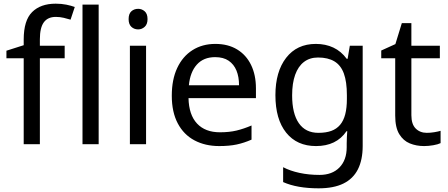

<svg xmlns="http://www.w3.org/2000/svg" viewBox="-20 -785 2440 1045"><path d="M332 -468H197V0H109V-468H15V-509L109 -539V-570Q109 -674 155 -719.5Q201 -765 283 -765Q315 -765 341.5 -759.5Q368 -754 387 -747L364 -678Q348 -683 327 -688Q306 -693 284 -693Q240 -693 218.5 -663.5Q197 -634 197 -571V-536H332Z M517 0H429V-760H517Z M775 -536V0H687V-536ZM732 -737Q752 -737 767.5 -723.5Q783 -710 783 -681Q783 -653 767.5 -639Q752 -625 732 -625Q710 -625 695 -639Q680 -653 680 -681Q680 -710 695 -723.5Q710 -737 732 -737Z M1152 -546Q1221 -546 1270.5 -516Q1320 -486 1346.5 -431.5Q1373 -377 1373 -304V-251H1006Q1008 -160 1052.5 -112.5Q1097 -65 1177 -65Q1228 -65 1267.5 -74.5Q1307 -84 1349 -102V-25Q1308 -7 1268 1.5Q1228 10 1173 10Q1097 10 1038.5 -21Q980 -52 947.5 -113.5Q915 -175 915 -264Q915 -352 944.5 -415Q974 -478 1027.5 -512Q1081 -546 1152 -546ZM1151 -474Q1088 -474 1051.5 -433.5Q1015 -393 1008 -321H1281Q1281 -367 1267 -401Q1253 -435 1224.5 -454.5Q1196 -474 1151 -474Z M1699 -546Q1752 -546 1794.5 -526Q1837 -506 1867 -465H1872L1884 -536H1954V9Q1954 85 1928 136.5Q1902 188 1849 214Q1796 240 1714 240Q1656 240 1607.5 231.5Q1559 223 1521 206V125Q1559 145 1610 156Q1661 167 1719 167Q1788 167 1827.5 126.5Q1867 86 1867 16V-5Q1867 -17 1868 -39.5Q1869 -62 1870 -71H1866Q1838 -30 1796.5 -10Q1755 10 1700 10Q1596 10 1537.5 -63Q1479 -136 1479 -267Q1479 -395 1537.5 -470.5Q1596 -546 1699 -546ZM1711 -472Q1666 -472 1634.5 -448Q1603 -424 1586.5 -378Q1570 -332 1570 -266Q1570 -167 1606.5 -114.5Q1643 -62 1713 -62Q1754 -62 1783 -72.5Q1812 -83 1831 -105.5Q1850 -128 1859 -163Q1868 -198 1868 -246V-267Q1868 -340 1851.5 -385Q1835 -430 1800 -451Q1765 -472 1711 -472Z M2303 -62Q2323 -62 2344 -65.5Q2365 -69 2378 -73V-6Q2364 1 2338 5.5Q2312 10 2288 10Q2246 10 2210.5 -4.5Q2175 -19 2153 -55Q2131 -91 2131 -156V-468H2055V-510L2132 -545L2167 -659H2219V-536H2374V-468H2219V-158Q2219 -109 2242.5 -85.5Q2266 -62 2303 -62Z"/></svg>

Font: Noto Sans Lao Looped
Style: Regular
Weight: 400
Designer: Mark Frömberg, Ben Mitchell
Foundry: The Fontpad Ltd
Version: Version 1.001